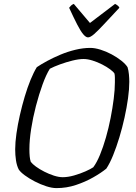

<svg xmlns="http://www.w3.org/2000/svg" viewBox="-20 -966 696 986"><path d="M270 0Q247 0 217.5 -9.5Q188 -19 159 -34Q130 -49 107.5 -65.5Q85 -82 76 -96Q66 -116 62 -143Q58 -170 58 -199Q58 -235 64.5 -280.5Q71 -326 82 -374.5Q93 -423 107 -470Q121 -517 137 -556Q153 -595 169 -621Q191 -636 222.5 -653Q254 -670 291 -685.5Q328 -701 367.5 -710.5Q407 -720 444 -720Q467 -720 496 -711Q525 -702 553 -687Q581 -672 603 -654.5Q625 -637 635 -621Q640 -605 642 -584.5Q644 -564 644 -546Q644 -509 637.5 -461.5Q631 -414 619.5 -362Q608 -310 593 -260.5Q578 -211 561 -169Q544 -127 526 -100Q499 -78 458.5 -55Q418 -32 370 -16Q322 0 270 0ZM302 -56Q329 -56 360.5 -65Q392 -74 419 -86Q446 -98 459 -107Q477 -131 493.5 -171Q510 -211 524 -260Q538 -309 548 -360Q558 -411 564 -458.5Q570 -506 570 -543Q570 -556 570 -567Q570 -578 568 -588Q563 -597 545.5 -610Q528 -623 504.5 -635Q481 -647 455.5 -655Q430 -663 409 -663Q385 -663 352.5 -655Q320 -647 288.5 -635.5Q257 -624 236 -613Q217 -583 198.5 -532Q180 -481 164.5 -421.5Q149 -362 140 -304Q131 -246 131 -200Q131 -179 132.5 -163Q134 -147 138 -135Q146 -124 164.5 -110.5Q183 -97 207.5 -84.5Q232 -72 257 -64Q282 -56 302 -56ZM432 -774Q421 -774 407.5 -790Q394 -806 376.5 -840Q359 -874 335 -926Q340 -932 344.5 -937Q349 -942 359 -946L442 -848L571 -946Q579 -942 585.5 -936.5Q592 -931 593 -926Q546 -876 514.5 -842Q483 -808 463.5 -791Q444 -774 432 -774Z"/></svg>

Font: Texturina 12pt Thin
Style: Italic
Weight: 250
Italic angle: -11°
Designer: Guillermo Torres Carreño
Foundry: Omnibus-Type
Version: Version 1.002